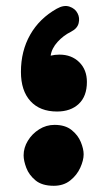

<svg xmlns="http://www.w3.org/2000/svg" viewBox="-20 -553 354 631"><path d="M167.5 -186.5Q111.3 -186.5 80.1 -220.7Q48.8 -254.9 48.8 -316.9Q48.8 -385.3 79.1 -438.7Q109.4 -492.2 166.5 -524.4Q189.9 -537.6 208.5 -531.2Q227.1 -524.9 234.9 -509.3Q242.7 -494.6 238.5 -477.1Q234.4 -459.5 213.4 -448.7Q188.5 -436.5 169.2 -415.3Q149.9 -394 146.5 -370.1Q160.2 -373.5 175.3 -373.5Q215.3 -373.5 240.5 -348.6Q265.6 -323.7 265.6 -283.7Q265.6 -236.8 239 -211.7Q212.4 -186.5 167.5 -186.5ZM57.6 -42.5Q57.6 -67.4 71.5 -90.3Q85.4 -113.3 108.6 -127.9Q131.8 -142.6 159.2 -142.6Q194.3 -142.6 215.3 -125.7Q236.3 -108.9 245.6 -86.2Q254.9 -63.5 254.9 -45.9Q254.9 -26.4 243.9 -2Q232.9 22.5 210.9 40Q189 57.6 156.7 57.6Q118.2 57.6 96.7 39.8Q75.2 22 66.4 -1.5Q57.6 -24.9 57.6 -42.5Z"/></svg>

Font: Mikhak-DS2-FD Black
Style: Regular
Weight: 900
Designer: Amin Abedi
Version: Version 3.2